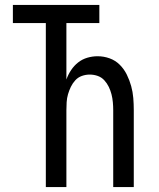

<svg xmlns="http://www.w3.org/2000/svg" viewBox="-20 -755 640 775"><path d="M165 0V-662H32V-735H381V-662H248V-434Q255 -454 267 -472Q279 -490 295.5 -503Q312 -516 332.5 -522Q353 -528 374 -528Q399 -528 422.5 -519.5Q446 -511 463.5 -493.5Q481 -476 492 -453.5Q503 -431 509.5 -407.5Q516 -384 518 -359.5Q520 -335 520 -310V0H437V-310Q437 -326 435.5 -342.5Q434 -359 430 -374.5Q426 -390 419 -404.5Q412 -419 401 -431Q390 -443 374.5 -448.5Q359 -454 342 -454Q326 -454 310.5 -448.5Q295 -443 284 -431Q273 -419 266 -404.5Q259 -390 254.5 -374.5Q250 -359 249 -342.5Q248 -326 248 -310V0Z"/></svg>

Font: R Plex Mono
Style: Regular
Weight: 400
Monospace: yes
Designer: Belleve Invis
Foundry: Belleve Invis
Version: Version 31.8.0